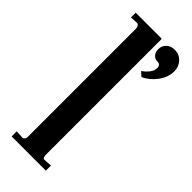

<svg xmlns="http://www.w3.org/2000/svg" viewBox="-243 -769 801 801"><g transform="rotate(45 158.0 -368.5)"><path d="M28 0V-30L64 -28Q77 -31 77 -47V-684Q77 -700 65 -705L29 -703V-731H183V-47Q183 -37 186 -32Q189 -27 196 -28L230 -30V0ZM236 -558 217 -575Q256 -603 256 -631Q256 -651 237 -651Q222 -651 212.5 -662Q203 -673 203 -689Q203 -710 217 -723.5Q231 -737 255 -737Q281 -737 298.5 -718Q316 -699 316 -672Q316 -637 293 -605.5Q270 -574 236 -558Z"/></g></svg>

Font: UnnaMedium
Style: Regular
Weight: 500
Designer: Jorge de Buen Unna
Foundry: Omnibus-Type
Version: Version 2.008;hotconv 1.0.109;makeotfexe 2.5.65596